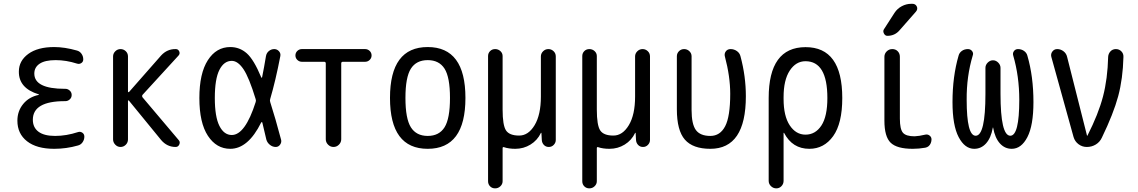

<svg xmlns="http://www.w3.org/2000/svg" viewBox="-20 -780 6040 1019"><path d="M185.5 -276.4Q186.5 -276.4 186.5 -278.3Q186.5 -279.3 185.5 -279.3Q79.1 -311.5 80.1 -400.4Q80.1 -457 129.9 -493.7Q179.7 -530.3 267.6 -530.3Q323.2 -530.3 388.7 -511.7Q403.3 -507.8 412.6 -494.6Q421.9 -481.4 421.9 -464.8Q421.9 -452.1 411.6 -445.3Q401.4 -438.5 388.7 -442.4Q331.1 -460.9 275.4 -460.9Q218.8 -460.9 190.4 -441.9Q162.1 -422.9 162.1 -389.6Q162.1 -308.6 324.2 -308.6H327.1Q339.8 -308.6 350.1 -299.3Q360.4 -290 360.4 -275.9Q360.4 -261.7 350.1 -252.4Q339.8 -243.2 327.1 -243.2H324.2Q154.3 -243.2 154.3 -144.5Q154.3 -103.5 184.1 -81.1Q213.9 -58.6 272.5 -58.6Q332 -58.6 394.5 -79.1Q406.2 -83 417 -75.7Q427.7 -68.4 427.7 -54.7Q427.7 -39.1 418.5 -25.4Q409.2 -11.7 393.6 -7.8Q332 9.8 267.6 9.8Q174.8 9.8 123.5 -30.3Q72.3 -70.3 72.3 -139.6Q72.3 -190.4 103 -228Q133.8 -265.6 185.5 -276.4Z M580.1 -40V-480.5Q580.1 -496.1 591.8 -507.8Q603.5 -519.5 619.6 -519.5Q635.7 -519.5 647.5 -508.3Q659.2 -497.1 659.2 -480.5V-293.9Q659.2 -292 661.6 -291Q664.1 -290 665 -292L835 -485.4Q867.2 -520.5 913.1 -519.5Q925.8 -519.5 931.2 -507.3Q936.5 -495.1 927.7 -485.4L736.3 -276.4Q732.4 -270.5 736.3 -263.7L928.7 -36.1Q937.5 -26.4 931.6 -13.2Q925.8 0 912.1 0Q866.2 0 835 -37.1L664.1 -246.1Q662.1 -248 660.6 -247.1Q659.2 -246.1 659.2 -244.1V-40Q659.2 -23.4 647.5 -11.7Q635.7 0 619.6 0Q603.5 0 591.8 -12.2Q580.1 -24.4 580.1 -40Z M1210 -457Q1168.9 -457 1144.5 -409.2Q1120.1 -361.3 1120.1 -259.8Q1120.1 -160.2 1144.5 -111.8Q1168.9 -63.5 1210 -63.5Q1281.2 -63.5 1336.9 -238.3Q1339.8 -246.1 1336.9 -253.9Q1301.8 -369.1 1272 -413.1Q1242.2 -457 1210 -457ZM1202.1 9.8Q1128.9 9.8 1083.5 -59.1Q1038.1 -127.9 1038.1 -259.8Q1038.1 -390.6 1083 -460.4Q1127.9 -530.3 1202.1 -530.3Q1252 -530.3 1289.6 -497.1Q1327.1 -463.9 1366.2 -370.1Q1369.1 -364.3 1371.1 -370.1Q1381.8 -422.9 1391.6 -482.4Q1394.5 -499 1407.2 -509.3Q1419.9 -519.5 1435.5 -519.5Q1450.2 -519.5 1460.4 -508.3Q1470.7 -497.1 1467.8 -482.4Q1442.4 -350.6 1414.1 -254.9Q1411.1 -246.1 1414.1 -238.3Q1441.4 -153.3 1471.7 -39.1Q1475.6 -25.4 1466.8 -12.7Q1458 0 1443.4 0Q1426.8 0 1412.6 -11.2Q1398.4 -22.5 1393.6 -39.1Q1391.6 -46.9 1383.8 -80.6Q1376 -114.3 1372.1 -129.9Q1371.1 -131.8 1369.1 -131.8Q1367.2 -131.8 1366.2 -129.9Q1296.9 9.8 1202.1 9.8Z M1582 -452.1Q1568.4 -452.1 1558.1 -461.9Q1547.9 -471.7 1547.9 -485.8Q1547.9 -500 1558.1 -509.8Q1568.4 -519.5 1582 -519.5H1918Q1931.6 -519.5 1941.9 -509.8Q1952.1 -500 1952.1 -485.8Q1952.1 -471.7 1941.9 -461.9Q1931.6 -452.1 1918 -452.1H1799.8Q1791 -452.1 1791 -443.4V-41Q1791 -24.4 1778.8 -12.2Q1766.6 0 1750 0Q1733.4 0 1721.2 -12.2Q1709 -24.4 1709 -41V-443.4Q1709 -452.1 1700.2 -452.1Z M2339.4 -415.5Q2310.5 -460.9 2250 -460.9Q2189.5 -460.9 2160.6 -415.5Q2131.8 -370.1 2131.8 -260.3Q2131.8 -150.4 2160.6 -104.5Q2189.5 -58.6 2250 -58.6Q2310.5 -58.6 2339.4 -104.5Q2368.2 -150.4 2368.2 -260.3Q2368.2 -370.1 2339.4 -415.5ZM2450.2 -260.3Q2450.2 9.8 2250 9.8Q2049.8 9.8 2049.8 -260.3Q2049.8 -530.3 2250 -530.3Q2450.2 -530.3 2450.2 -260.3Z M2570.3 181.6V-482.4Q2570.3 -498 2581.1 -508.8Q2591.8 -519.5 2607.9 -519.5Q2624 -519.5 2635.7 -508.8Q2647.5 -498 2647.5 -482.4V-198.2Q2647.5 -115.2 2665.5 -87.9Q2683.6 -60.5 2735.4 -60.5Q2784.2 -60.5 2817.4 -115.7Q2850.6 -170.9 2850.6 -267.6V-480.5Q2850.6 -496.1 2862.3 -507.8Q2874 -519.5 2890.6 -519.5Q2906.2 -519.5 2918 -508.3Q2929.7 -497.1 2929.7 -480.5V-37.1Q2929.7 -22.5 2918.9 -11.2Q2908.2 0 2892.6 0Q2877 0 2866.7 -10.7Q2856.4 -21.5 2855.5 -37.1L2853.5 -74.2Q2853.5 -75.2 2852.5 -75.2Q2850.6 -75.2 2850.6 -74.2Q2832 -35.2 2795.4 -12.7Q2758.8 9.8 2714.8 9.8Q2679.7 9.8 2654.3 1Q2647.5 -1 2647.5 6.8V181.6Q2647.5 197.3 2635.7 208.5Q2624 219.7 2607.9 219.7Q2591.8 219.7 2581.1 209Q2570.3 198.2 2570.3 181.6Z M3070.3 181.6V-482.4Q3070.3 -498 3081.1 -508.8Q3091.8 -519.5 3107.9 -519.5Q3124 -519.5 3135.7 -508.8Q3147.5 -498 3147.5 -482.4V-198.2Q3147.5 -115.2 3165.5 -87.9Q3183.6 -60.5 3235.4 -60.5Q3284.2 -60.5 3317.4 -115.7Q3350.6 -170.9 3350.6 -267.6V-480.5Q3350.6 -496.1 3362.3 -507.8Q3374 -519.5 3390.6 -519.5Q3406.2 -519.5 3418 -508.3Q3429.7 -497.1 3429.7 -480.5V-37.1Q3429.7 -22.5 3418.9 -11.2Q3408.2 0 3392.6 0Q3377 0 3366.7 -10.7Q3356.4 -21.5 3355.5 -37.1L3353.5 -74.2Q3353.5 -75.2 3352.5 -75.2Q3350.6 -75.2 3350.6 -74.2Q3332 -35.2 3295.4 -12.7Q3258.8 9.8 3214.8 9.8Q3179.7 9.8 3154.3 1Q3147.5 -1 3147.5 6.8V181.6Q3147.5 197.3 3135.7 208.5Q3124 219.7 3107.9 219.7Q3091.8 219.7 3081.1 209Q3070.3 198.2 3070.3 181.6Z M3750 9.8Q3657.2 9.8 3614.7 -39.1Q3572.3 -87.9 3572.3 -200.2V-481.4Q3572.3 -497.1 3583.5 -508.3Q3594.7 -519.5 3610.8 -519.5Q3627 -519.5 3638.7 -508.3Q3650.4 -497.1 3650.4 -481.4V-196.3Q3650.4 -121.1 3673.3 -89.8Q3696.3 -58.6 3750 -58.6Q3801.8 -58.6 3828.6 -109.9Q3855.5 -161.1 3855.5 -282.2Q3855.5 -374 3827.1 -480.5Q3823.2 -495.1 3832 -507.3Q3840.8 -519.5 3857.4 -519.5Q3876 -519.5 3891.1 -508.8Q3906.2 -498 3910.2 -480.5Q3938.5 -375 3938.5 -269.5Q3938.5 9.8 3750 9.8Z M4138.7 -264.6V-254.9Q4138.7 -164.1 4171.4 -114.7Q4204.1 -65.4 4254.9 -65.4Q4307.6 -65.4 4339.4 -113.8Q4371.1 -162.1 4371.1 -259.8Q4371.1 -455.1 4254.9 -455.1Q4204.1 -455.1 4171.4 -405.3Q4138.7 -355.5 4138.7 -264.6ZM4059.6 179.7V-259.8Q4059.6 -529.3 4254.9 -529.8Q4450.2 -530.3 4450.2 -259.8Q4450.2 -125 4401.9 -57.6Q4353.5 9.8 4275.4 9.8Q4185.5 9.8 4141.6 -74.2Q4141.6 -75.2 4139.6 -75.2Q4138.7 -75.2 4138.7 -74.2V179.7Q4138.7 196.3 4127.4 208Q4116.2 219.7 4100.1 219.7Q4084 219.7 4071.8 208Q4059.6 196.3 4059.6 179.7Z M4890.6 -65.4Q4903.3 -68.4 4913.6 -60.5Q4923.8 -52.7 4923.8 -40Q4923.8 -30.3 4919.9 -20.5Q4916 -10.7 4908.7 -4.4Q4901.4 2 4890.6 3.9Q4857.4 9.8 4824.2 9.8Q4740.2 9.8 4707 -22.5Q4673.8 -54.7 4673.8 -139.6V-478.5Q4673.8 -495.1 4686 -507.3Q4698.2 -519.5 4715.8 -519.5Q4733.4 -519.5 4744.6 -507.8Q4755.9 -496.1 4755.9 -478.5V-150.4Q4755.9 -94.7 4772 -75.7Q4788.1 -56.6 4834 -56.6Q4858.4 -57.6 4890.6 -65.4ZM4689.5 -589.8Q4677.7 -589.8 4671.4 -602.1Q4665 -614.3 4670.9 -624L4727.5 -711.9Q4742.2 -734.4 4766.1 -747.1Q4790 -759.8 4816.4 -759.8H4822.3Q4838.9 -759.8 4845.7 -745.6Q4852.5 -731.4 4840.8 -717.8L4754.9 -620.1Q4729.5 -589.8 4689.5 -589.8Z M5150.4 9.8Q5100.6 9.8 5067.9 -52.2Q5035.2 -114.3 5035.2 -238.3Q5035.2 -374 5067.4 -484.4Q5071.3 -500 5085 -509.8Q5098.6 -519.5 5117.2 -519.5Q5130.9 -519.5 5139.2 -508.8Q5147.5 -498 5142.6 -485.4Q5109.4 -375 5110.4 -250Q5110.4 -59.6 5158.2 -59.6Q5210 -59.6 5210 -282.2V-419.9Q5210 -435.5 5222.2 -447.8Q5234.4 -460 5250 -460Q5265.6 -460 5277.8 -447.8Q5290 -435.5 5290 -419.9V-282.2Q5290 -60.5 5341.8 -59.6Q5389.6 -59.6 5389.6 -250Q5389.6 -375 5357.4 -485.4Q5353.5 -498 5361.3 -508.8Q5369.1 -519.5 5382.8 -519.5Q5400.4 -519.5 5414.6 -509.8Q5428.7 -500 5432.6 -484.4Q5464.8 -374 5464.8 -238.3Q5464.8 -114.3 5432.6 -52.2Q5400.4 9.8 5349.6 9.8Q5312.5 9.8 5286.6 -19Q5260.7 -47.9 5251 -101.6Q5251 -103.5 5250 -103.5Q5249 -103.5 5249 -101.6Q5239.3 -47.9 5213.4 -19Q5187.5 9.8 5150.4 9.8Z M5677.7 -52.7 5559.6 -478.5Q5555.7 -494.1 5565.4 -506.8Q5575.2 -519.5 5590.8 -519.5Q5609.4 -519.5 5624.5 -507.8Q5639.6 -496.1 5643.6 -477.5L5749 -60.5Q5749 -59.6 5750 -59.6Q5752 -59.6 5752 -61.5Q5809.6 -174.8 5834 -268.1Q5858.4 -361.3 5861.3 -478.5Q5862.3 -495.1 5873.5 -507.3Q5884.8 -519.5 5902.3 -519.5Q5919.9 -519.5 5931.6 -507.3Q5943.4 -495.1 5942.4 -477.5Q5939.5 -362.3 5914.6 -269.5Q5889.6 -176.8 5828.1 -49.8Q5817.4 -26.4 5795.9 -13.2Q5774.4 0 5748 0Q5723.6 0 5704.1 -14.6Q5684.6 -29.3 5677.7 -52.7Z"/></svg>

Font: Rounded Mgen+ 2m regular
Style: Regular
Weight: 400
Designer: [Source Han Sans]
Ryoko NISHIZUKA  (kana & ideographs); Paul D. Hunt (Latin, Greek & Cyrillic); Wenlong ZHANG  (bopomofo
Version: Version 1.059.20150602